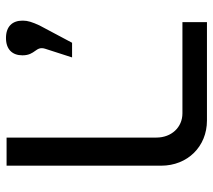

<svg xmlns="http://www.w3.org/2000/svg" viewBox="-55 -657 712 642"><g transform="rotate(-90 301.0 -336.0)"><path d="M68 -670V-153C68 -65 132 0 219 0H548V-82H243C196 -82 162 -119 162 -169V-670ZM430 -451H479L537 -560C548 -584 553 -599 553 -615V-617C553 -651 533 -672 495 -672C457 -672 437 -651 437 -617C437 -573 469 -573 459 -541Z"/></g></svg>

Font: LT Wave Alt
Style: Regular
Weight: 400
Designer: Daniel Lyons
Version: Version 2.5 (Glyphs App)